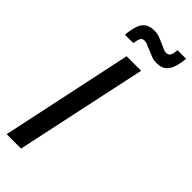

<svg xmlns="http://www.w3.org/2000/svg" viewBox="-287 -915 944 944"><g transform="rotate(45 184.5 -443.0)"><path d="M7 0 153 -688H254L107 0ZM72 -757Q76 -797 85 -823Q94 -849 112.5 -861.5Q131 -874 160 -874Q182 -874 198.5 -867.5Q215 -861 233 -853Q247 -846 258 -841.5Q269 -837 280 -837Q294 -837 300.5 -848.5Q307 -860 309 -886H369Q365 -847 355.5 -820.5Q346 -794 328.5 -781Q311 -768 281 -768Q260 -768 244.5 -774.5Q229 -781 209 -789Q195 -794 184 -799.5Q173 -805 160 -805Q147 -805 140.5 -794Q134 -783 131 -757Z"/></g></svg>

Font: Saira Condensed Medium
Style: Italic
Weight: 500
Width: 3
Italic angle: -12°
Designer: Hector Gatti with collaboration of the Omnibus-Type team
Foundry: Omnibus-Type
Version: Version 1.101